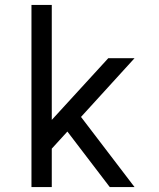

<svg xmlns="http://www.w3.org/2000/svg" viewBox="-20 -755 640 775"><path d="M107 0V-735H189V-271L417 -520H523L307 -283L523 0H423L252 -224L189 -155V0Z"/></svg>

Font: Iosevka Fixed Extended
Style: Regular
Weight: 400
Width: 7
Monospace: yes
Designer: Belleve Invis
Foundry: Belleve Invis
Version: Version 24.1.1; ttfautohint (v1.8.4)